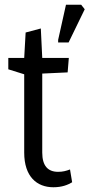

<svg xmlns="http://www.w3.org/2000/svg" viewBox="-20 -779 393 809"><path d="M205 10C241 10 266 0 284 -11L275 -65C259 -59 245 -55 225 -55C182 -55 158 -80 158 -136V-469L265 -474L270 -535H158L152 -659L88 -642L82 -535H15V-487L82 -466V-136C82 -35 135 10 205 10ZM225 -611V-600H269L337 -740L322 -759H258Z"/></svg>

Font: Frost Regular
Style: Regular
Weight: 400
Designer: Lee Frost
Foundry: Lee Frost for Ice Communication Norge AS
Version: Version 2.011;hotconv 1.0.107;makeotfexe 2.5.65593